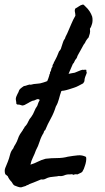

<svg xmlns="http://www.w3.org/2000/svg" viewBox="-46 -763 453 826"><path d="M326.2 -461.9Q324.2 -458 325.7 -455.6Q327.1 -453.1 327.1 -449.2Q326.2 -445.3 324.2 -441.4Q322.3 -437.5 320.3 -431.6Q317.4 -422.9 317.4 -417Q317.4 -411.1 311.5 -404.3Q301.8 -399.4 292 -394Q282.2 -388.7 272.5 -385.7Q263.7 -382.8 251.5 -378.9Q239.3 -375 228.5 -373Q221.7 -373 217.8 -371.1Q211.9 -354.5 207.5 -336.9Q203.1 -319.3 194.3 -304.7Q185.5 -276.4 172.4 -252.9Q159.2 -229.5 148.4 -203.1Q143.6 -201.2 141.6 -191.4Q130.9 -174.8 124.5 -154.3Q118.2 -133.8 108.4 -116.2Q103.5 -101.6 95.7 -85.9Q87.9 -70.3 85 -54.7Q101.6 -59.6 116.7 -67.4Q131.8 -75.2 150.4 -80.1Q174.8 -83 199.7 -83Q224.6 -83 246.1 -88.9Q269.5 -92.8 288.6 -94.7Q307.6 -96.7 324.2 -87.9Q326.2 -80.1 324.2 -68.8Q322.3 -57.6 319.3 -49.8Q316.4 -41 314.5 -36.1Q312.5 -31.2 307.6 -23.4Q302.7 -19.5 297.4 -17.6Q292 -15.6 287.1 -12.7Q277.3 -14.6 269.5 -10.7Q265.6 -14.6 255.9 -12.7Q242.2 -13.7 231 -8.8Q219.7 -3.9 207 -5.9Q199.2 -3.9 189.9 -3.4Q180.7 -2.9 169.9 -1Q159.2 1 150.4 5.9Q141.6 10.7 130.9 8.8Q120.1 13.7 108.4 18.1Q96.7 22.5 85 27.3Q81.1 28.3 75.2 32.2Q67.4 34.2 64.5 37.1Q59.6 39.1 54.7 40Q49.8 41 44.9 43Q37.1 43 30.8 40.5Q24.4 38.1 16.6 35.2Q11.7 32.2 9.8 28.8Q7.8 25.4 3.9 19.5Q-7.8 7.8 -12.7 -4.9Q-15.6 -7.8 -23.4 -13.7Q-28.3 -29.3 -22.9 -41.5Q-17.6 -53.7 -12.7 -66.4Q-6.8 -81.1 -2.9 -97.2Q1 -113.3 10.7 -124Q13.7 -132.8 21.5 -144.5Q27.3 -154.3 30.8 -165Q34.2 -175.8 40 -185.5Q43 -190.4 46.4 -194.8Q49.8 -199.2 52.7 -204.1Q53.7 -208 56.2 -210Q58.6 -211.9 59.6 -216.8Q69.3 -225.6 74.7 -238.3Q80.1 -251 88.9 -260.7Q96.7 -271.5 101.6 -284.2Q106.4 -296.9 114.3 -307.6Q117.2 -317.4 119.6 -322.3Q122.1 -327.1 125 -333Q119.1 -338.9 110.4 -335Q100.6 -330.1 97.7 -330.1Q94.7 -330.1 90.8 -328.1Q82 -324.2 76.2 -320.3Q71.3 -318.4 65.4 -314.5Q59.6 -310.5 53.7 -309.6Q50.8 -308.6 47.9 -309.6Q44.9 -310.5 42 -311.5Q36.1 -313.5 31.7 -313Q27.3 -312.5 24.4 -316.4Q24.4 -323.2 22.5 -332Q20.5 -340.8 26.4 -352.5Q27.3 -355.5 29.3 -358.9Q31.2 -362.3 33.2 -366.2Q35.2 -371.1 36.1 -374Q37.1 -377 42 -381.8Q45.9 -385.7 48.8 -387.2Q51.8 -388.7 56.6 -392.6Q64.5 -393.6 72.8 -397Q81.1 -400.4 85.9 -398.4Q99.6 -402.3 113.3 -402.8Q127 -403.3 140.6 -408.2Q145.5 -410.2 149.4 -411.1Q153.3 -412.1 157.2 -414.1Q160.2 -419.9 162.1 -426.3Q164.1 -432.6 166 -438.5Q166 -442.4 168.5 -445.8Q170.9 -449.2 168.9 -452.1Q173.8 -457 174.3 -463.9Q174.8 -470.7 179.7 -475.6Q178.7 -482.4 184.6 -490.2Q185.5 -495.1 188 -498.5Q190.4 -502 191.4 -504.9Q200.2 -521.5 202.6 -528.8Q205.1 -536.1 208 -542Q210 -543.9 211.9 -546.4Q213.9 -548.8 215.8 -552.7Q217.8 -557.6 219.2 -563.5Q220.7 -569.3 222.7 -574.2Q224.6 -579.1 225.6 -583Q226.6 -586.9 228.5 -589.8Q235.4 -599.6 234.9 -600.6Q234.4 -601.6 235.4 -603.5Q237.3 -608.4 239.3 -611.3Q241.2 -614.3 243.2 -619.1Q254.9 -645.5 261.7 -662.1Q268.6 -678.7 278.3 -695.3Q278.3 -703.1 276.4 -711.4Q274.4 -719.7 278.3 -726.6Q286.1 -730.5 293.5 -735.8Q300.8 -741.2 309.6 -743.2Q313.5 -744.1 316.9 -739.7Q320.3 -735.4 323.2 -733.4Q332 -725.6 339.4 -714.4Q346.7 -703.1 350.6 -691.4Q352.5 -683.6 352.1 -673.3Q351.6 -663.1 348.6 -656.2Q345.7 -645.5 340.8 -639.6Q342.8 -627 340.3 -618.2Q337.9 -609.4 335 -601.6Q325.2 -591.8 319.3 -578.1Q313.5 -571.3 309.6 -563Q305.7 -554.7 300.8 -546.9Q296.9 -539.1 292 -531.2Q287.1 -523.4 284.2 -513.7Q275.4 -502.9 273.9 -497.6Q272.5 -492.2 267.6 -488.3L249 -445.3Q255.9 -447.3 261.7 -447.8Q267.6 -448.2 275.4 -450.2Q283.2 -453.1 292 -457Q300.8 -460.9 308.6 -462.9Q313.5 -461.9 317.9 -462.9Q322.3 -463.9 326.2 -461.9Z"/></svg>

Font: Seaweed Script
Style: Regular
Weight: 400
Designer: Squid
Foundry: Font Diner, Inc DBA Neapolitan
Version: Version 1.000